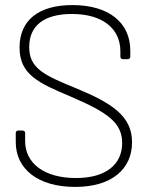

<svg xmlns="http://www.w3.org/2000/svg" viewBox="-20 -728 583 756"><path d="M276 8C422 8 500 -64 500 -168C500 -271 420 -322 283 -379C156 -431 95 -457 95 -543C95 -628 155 -673 263 -673C387 -673 454 -613 454 -526V-505C454 -499 458 -495 464 -495H483C489 -495 493 -499 493 -505V-529C493 -637 411 -708 265 -708C133 -708 57 -649 57 -541C57 -434 132 -401 260 -347C404 -285 461 -245 461 -165C461 -81 398 -27 279 -27C153 -27 79 -86 79 -172V-204C79 -210 75 -214 69 -214H52C46 -214 42 -210 42 -204V-169C42 -62 130 8 276 8Z"/></svg>

Font: Barlow ExtraLight
Style: Regular
Weight: 275
Designer: Jeremy Tribby
Foundry: Tribby Type
Version: Version 1.422;hotconv 1.0.109;makeotfexe 2.5.65596